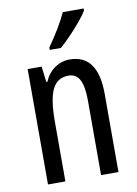

<svg xmlns="http://www.w3.org/2000/svg" viewBox="-86 -823 628 880"><g transform="rotate(-10 228.0 -383.0)"><path d="M262 -547Q393 -547 393 -364V0H312V-348Q312 -411 296 -443Q280 -475 244 -475Q192 -475 169 -429Q146 -383 146 -279V0H65V-537H130L139 -464H144Q161 -504 192.5 -525.5Q224 -547 262 -547ZM366 -757Q354 -736 330 -707.5Q306 -679 279.5 -651.5Q253 -624 232 -606H180V-617Q238 -699 269 -766H366Z"/></g></svg>

Font: Noto Sans Malayalam ExtraCondensed
Style: Regular
Weight: 400
Width: 2
Designer: Jelle Bosma - Monotype Design Team
Foundry: Monotype Imaging Inc.
Version: Version 2.104; ttfautohint (v1.8.4.7-5d5b)